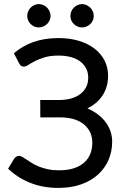

<svg xmlns="http://www.w3.org/2000/svg" viewBox="-20 -911 616 938"><path d="M19.5 0ZM508 -540.5Q508 -487 481.8 -446Q455.5 -405 407 -381.5Q434 -370 456.5 -353.2Q479 -336.5 494.8 -316Q510.5 -295.5 519.2 -271Q528 -246.5 528 -219Q528 -171.5 510.5 -130.5Q493 -89.5 459.5 -58.8Q426 -28 377 -10.5Q328 7 265.5 7Q188.5 7 126 -18.5Q63.5 -44 19.5 -87L49.5 -136Q53.5 -142 59.8 -145.8Q66 -149.5 73.5 -149.5Q80.5 -149.5 89.5 -144.2Q98.5 -139 110 -131.2Q121.5 -123.5 136.2 -114.2Q151 -105 170.2 -97.2Q189.5 -89.5 213.8 -84.2Q238 -79 268.5 -79Q346 -79 388.5 -114.5Q431 -150 431 -214.5Q431 -242 420.2 -264.8Q409.5 -287.5 389.5 -303.8Q369.5 -320 340.5 -328.8Q311.5 -337.5 275.5 -337.5H177L176.5 -422.5H270.5Q301.5 -422.5 327.2 -429.8Q353 -437 371.8 -451Q390.5 -465 400.8 -485.2Q411 -505.5 411 -532Q411 -556 401.2 -575.8Q391.5 -595.5 373 -609.8Q354.5 -624 327.5 -631.8Q300.5 -639.5 266 -639.5Q226 -639.5 198 -631Q170 -622.5 150.8 -612.5Q131.5 -602.5 118.8 -594Q106 -585.5 97 -585.5Q88.5 -585.5 83.2 -589.2Q78 -593 73.5 -601.5L48 -650.5Q89 -686.5 143.2 -705.8Q197.5 -725 266 -725Q321.5 -725 366.2 -711.2Q411 -697.5 442.5 -673Q474 -648.5 491 -614.8Q508 -581 508 -540.5ZM227 -833Q227 -821.5 222.2 -811.2Q217.5 -801 209.8 -793.5Q202 -786 191.5 -781.5Q181 -777 169 -777Q158 -777 147.8 -781.5Q137.5 -786 129.8 -793.5Q122 -801 117.5 -811.2Q113 -821.5 113 -833Q113 -845 117.5 -855.5Q122 -866 129.8 -873.8Q137.5 -881.5 147.8 -886.2Q158 -891 169 -891Q181 -891 191.5 -886.2Q202 -881.5 209.8 -873.8Q217.5 -866 222.2 -855.5Q227 -845 227 -833ZM438 -833Q438 -821.5 433.5 -811.2Q429 -801 421 -793.5Q413 -786 402.8 -781.5Q392.5 -777 381 -777Q369 -777 358.8 -781.5Q348.5 -786 340.8 -793.5Q333 -801 328.5 -811.2Q324 -821.5 324 -833Q324 -845 328.5 -855.5Q333 -866 340.8 -873.8Q348.5 -881.5 358.8 -886.2Q369 -891 381 -891Q392.5 -891 402.8 -886.2Q413 -881.5 421 -873.8Q429 -866 433.5 -855.5Q438 -845 438 -833Z"/></svg>

Font: Lato Medium
Style: Regular
Weight: 500
Designer: Lukasz Dziedzic
Foundry: tyPoland Lukasz Dziedzic
Version: Version 2.006; 2014-01-15